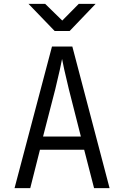

<svg xmlns="http://www.w3.org/2000/svg" viewBox="-20 -970 640 990"><path d="M262 -810H339L473 -950H386L301 -864L213 -950H127ZM55 0H136L186 -198H414L465 0H545L353 -730H248ZM202 -266 265 -510C285 -591 297 -649 300 -666C303 -649 315 -591 335 -510L397 -266Z"/></svg>

Font: JetBrains Mono Light
Style: Regular
Weight: 336
Monospace: yes
Designer: Philipp Nurullin, Konstantin Bulenkov
Foundry: JetBrains
Version: Version 2.305